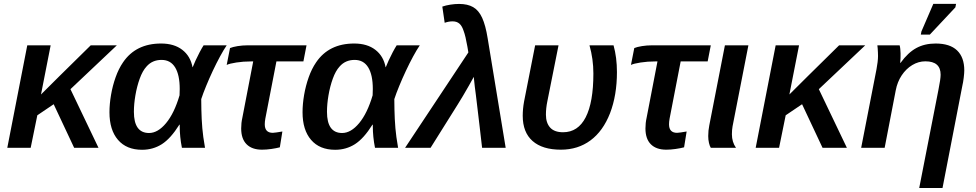

<svg xmlns="http://www.w3.org/2000/svg" viewBox="-20 -762 5035 990"><path d="M172.4 -167.5 138.2 0H17.6L120.6 -528.3H241.2L191.4 -274.9L286.1 -369.1L447.8 -528.3H582.5L343.3 -302.2L487.8 0H362.3L256.8 -224.6Z M810.5 -537.6Q877.9 -537.6 919.9 -505.1Q961.9 -472.7 972.7 -415.5H973.6Q978.5 -428.7 988.3 -450Q998 -471.2 1009.5 -492.9Q1021 -514.6 1029.8 -528.3H1148.9Q1133.3 -505.4 1114.5 -470.7Q1095.7 -436 1077.1 -396.5Q1058.6 -356.9 1043 -318.8Q1027.3 -280.8 1017.6 -251Q1017.6 -222.7 1018.3 -197Q1019 -171.4 1020 -148.4Q1021.5 -123 1023.2 -101.1Q1024.9 -79.1 1028.3 -55.4Q1031.7 -31.7 1037.1 0H918Q906.7 -56.2 906.7 -111.8V-119.1H904.8Q859.9 -47.4 814.5 -18.6Q769 10.3 712.4 10.3Q632.3 10.3 588.4 -40.8Q544.4 -91.8 544.4 -183.1Q544.4 -225.6 552.5 -272.7Q560.5 -319.8 576.2 -363.8Q591.8 -407.7 614.3 -440.4Q680.2 -537.6 810.5 -537.6ZM813 -453.1Q765.1 -453.1 735.4 -418.9Q714.8 -396.5 700.4 -356.4Q686 -316.4 678.2 -270.8Q670.4 -225.1 670.4 -185.5Q670.4 -76.2 748.5 -76.2Q793.9 -76.2 836.2 -127Q878.4 -177.7 905.8 -270.5L906.7 -303.2Q906.7 -375.5 883.1 -414.3Q859.4 -453.1 813 -453.1Z M1273.9 -445.3Q1234.4 -445.3 1198.5 -439.7Q1162.6 -434.1 1148.9 -427.2L1166 -514.2Q1179.7 -520 1205.1 -524.2Q1230.5 -528.3 1256.3 -528.3H1560.5L1544.4 -445.3H1405.3L1348.1 -150.4Q1345.2 -134.3 1345.2 -121.1Q1345.2 -77.1 1386.7 -77.1Q1394 -77.1 1405.5 -79.1Q1417 -81.1 1436 -84L1422.9 -2.4Q1404.8 2.4 1379.2 6.1Q1353.5 9.8 1331.1 9.8Q1279.3 9.8 1251.5 -18.1Q1223.6 -45.9 1223.6 -99.6Q1223.6 -128.4 1229.5 -154.3L1285.6 -445.3Z M1806.2 -537.6Q1873.5 -537.6 1915.5 -505.1Q1957.5 -472.7 1968.3 -415.5H1969.2Q1974.1 -428.7 1983.9 -450Q1993.7 -471.2 2005.1 -492.9Q2016.6 -514.6 2025.4 -528.3H2144.5Q2128.9 -505.4 2110.1 -470.7Q2091.3 -436 2072.8 -396.5Q2054.2 -356.9 2038.6 -318.8Q2022.9 -280.8 2013.2 -251Q2013.2 -222.7 2013.9 -197Q2014.6 -171.4 2015.6 -148.4Q2017.1 -123 2018.8 -101.1Q2020.5 -79.1 2023.9 -55.4Q2027.3 -31.7 2032.7 0H1913.6Q1902.3 -56.2 1902.3 -111.8V-119.1H1900.4Q1855.5 -47.4 1810.1 -18.6Q1764.6 10.3 1708 10.3Q1627.9 10.3 1584 -40.8Q1540 -91.8 1540 -183.1Q1540 -225.6 1548.1 -272.7Q1556.2 -319.8 1571.8 -363.8Q1587.4 -407.7 1609.9 -440.4Q1675.8 -537.6 1806.2 -537.6ZM1808.6 -453.1Q1760.7 -453.1 1731 -418.9Q1710.4 -396.5 1696 -356.4Q1681.6 -316.4 1673.8 -270.8Q1666 -225.1 1666 -185.5Q1666 -76.2 1744.1 -76.2Q1789.6 -76.2 1831.8 -127Q1874 -177.7 1901.4 -270.5L1902.3 -303.2Q1902.3 -375.5 1878.7 -414.3Q1855 -453.1 1808.6 -453.1Z M2422.9 -365.7Q2414.1 -349.1 2398.7 -322Q2383.3 -294.9 2367.2 -267.6Q2351.1 -240.2 2339.8 -222.7L2200.2 0H2068.8L2395 -491.7L2390.1 -521Q2385.3 -548.8 2380.4 -569.3Q2375.5 -589.8 2370.6 -602.5Q2362.3 -628.4 2348.9 -640.1Q2335.4 -651.9 2313.5 -651.9Q2293.9 -651.9 2272.9 -644.5L2260.7 -728Q2278.8 -734.4 2301.8 -738Q2324.7 -741.7 2347.2 -741.7Q2391.1 -741.7 2419.7 -725.3Q2448.2 -709 2466.1 -670.2Q2483.9 -631.3 2494.6 -564L2587.4 0H2465.8Q2459 -59.6 2452.9 -111.3Q2446.8 -163.1 2441.9 -204.1Q2437 -245.1 2433.6 -273.4Q2430.2 -301.8 2428.2 -314.9Q2426.3 -332 2425 -344.7Q2423.8 -357.4 2422.9 -365.7Z M3125.5 -178.2Q3089.4 -85.9 3024.7 -38.1Q2960 9.8 2872.1 9.8Q2776.9 9.8 2726.1 -34.9Q2675.3 -79.6 2675.3 -165Q2675.3 -200.2 2682.1 -237.8L2739.3 -528.3H2859.9L2802.2 -239.3Q2794.9 -204.1 2794.9 -170.9Q2794.9 -128.4 2816.7 -104.2Q2838.4 -80.1 2883.3 -80.1Q2960.4 -80.1 3000 -157.2Q3039.6 -234.4 3039.6 -382.8Q3039.6 -458 3019.5 -528.3H3143.6Q3161.1 -465.8 3161.1 -390.1Q3161.1 -271 3125.5 -178.2Z M3358.4 -445.3Q3318.8 -445.3 3283 -439.7Q3247.1 -434.1 3233.4 -427.2L3250.5 -514.2Q3264.2 -520 3289.6 -524.2Q3314.9 -528.3 3340.8 -528.3H3645L3628.9 -445.3H3489.7L3432.6 -150.4Q3429.7 -134.3 3429.7 -121.1Q3429.7 -77.1 3471.2 -77.1Q3478.5 -77.1 3490 -79.1Q3501.5 -81.1 3520.5 -84L3507.3 -2.4Q3489.3 2.4 3463.6 6.1Q3438 9.8 3415.5 9.8Q3363.8 9.8 3335.9 -18.1Q3308.1 -45.9 3308.1 -99.6Q3308.1 -128.4 3314 -154.3L3370.1 -445.3Z M3753.9 -69.8Q3753.9 -29.8 3774.9 0H3645Q3639.6 -8.3 3635.7 -24.7Q3631.8 -41 3631.8 -60.5Q3631.8 -88.9 3637.2 -115.2L3717.8 -528.3H3838.9L3757.3 -110.8Q3753.9 -92.3 3753.9 -69.8Z M4031.2 -167.5 3997.1 0H3876.5L3979.5 -528.3H4100.1L4050.3 -274.9L4145 -369.1L4306.6 -528.3H4441.4L4202.1 -302.2L4346.7 0H4221.2L4115.7 -224.6Z M4952.1 -398.9Q4952.1 -385.7 4949.2 -361.3Q4946.3 -336.9 4941.9 -318.8L4839.8 207.5H4719.7L4818.8 -298.8Q4830.1 -354.5 4830.1 -377Q4830.1 -445.8 4751.5 -445.8Q4715.8 -445.8 4683.8 -426.5Q4651.9 -407.2 4629.4 -373.5Q4606.9 -339.8 4598.6 -295.9L4541.5 0H4420.4L4499.5 -405.3Q4502.9 -422.4 4505.1 -441.2Q4507.3 -460 4507.3 -472.7Q4507.3 -480.5 4506.8 -491.5Q4506.3 -502.4 4505.6 -512.7Q4504.9 -522.9 4503.9 -528.3H4618.7Q4621.1 -520 4622.1 -509.8Q4623 -499.5 4623.5 -486.8Q4623.5 -473.6 4623.3 -461.4Q4623 -449.2 4621.6 -438H4623.5Q4661.6 -490.7 4704.6 -514.2Q4747.6 -537.6 4804.2 -537.6Q4877.9 -537.6 4915 -502Q4952.1 -466.3 4952.1 -398.9ZM4906.2 -724.1 4774.4 -583.5H4728L4731 -599.6L4792.5 -742.2H4909.7Z"/></svg>

Font: Arimo SemiBold
Style: Italic
Weight: 600
Italic angle: -12°
Version: Version 1.33